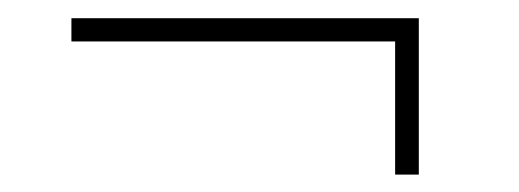

<svg xmlns="http://www.w3.org/2000/svg" viewBox="-20 -388 578 214"><path d="M446.8 -367.7V-193.4H420.4V-341.8H59.6V-367.7Z"/></svg>

Font: Vazirmatn RD UI Thin
Style: Regular
Weight: 100
Designer: Saber Rastikerdar
Foundry: Saber Rastikerdar
Version: Version 33.003